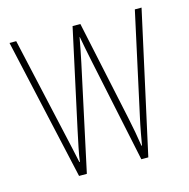

<svg xmlns="http://www.w3.org/2000/svg" viewBox="-84 -660 680 691"><g transform="rotate(-15 256.0 -314.5)"><path d="M278 -441Q273 -465 268.5 -488Q264 -511 260 -533H259Q255 -511 250.5 -487.5Q246 -464 241 -441L157 -51H128L10 -578H35L118 -208Q125 -179 130.5 -152Q136 -125 142 -99H144Q146 -118 153 -152Q160 -186 166 -214L245 -578H274L353 -207Q365 -151 373 -98H375Q380 -127 383 -143Q386 -159 388.5 -171.5Q391 -184 395 -202L477 -578H502L386 -51H360Z"/></g></svg>

Font: Noto Sans Tamil UI ExtraCondensed Thin
Style: Regular
Weight: 100
Width: 2
Designer: Jelle Bosma - Monotype Design Team
Foundry: Monotype Imaging Inc.
Version: Version 2.004; ttfautohint (v1.8.4.7-5d5b)